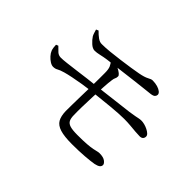

<svg xmlns="http://www.w3.org/2000/svg" viewBox="-112 -962 1225 1225"><g transform="rotate(45 500.0 -350.0)"><path d="M610 -24Q540 -24 501.5 -36Q463 -48 448 -74.5Q433 -101 432 -146Q432 -167 432.5 -203.5Q433 -240 434 -282.5Q435 -325 436 -367.5Q437 -410 437 -443.5Q437 -477 437 -494Q437 -527 429.5 -544.5Q422 -562 407 -578L427 -589Q451 -584 470 -574.5Q489 -565 500.5 -555.5Q512 -546 512 -538Q512 -525 507.5 -517Q503 -509 501 -493Q497 -466 494.5 -422.5Q492 -379 490 -330.5Q488 -282 487 -238Q486 -194 487 -165Q487 -137 495 -120.5Q503 -104 525.5 -97Q548 -90 593 -90Q645 -90 677 -92.5Q709 -95 728 -99Q747 -103 757 -105.5Q767 -108 775 -108Q810 -108 827 -95Q844 -82 844 -70Q844 -58 834 -50Q824 -42 801 -37Q773 -32 722 -28Q671 -24 610 -24ZM175 -288Q162 -288 146 -298Q130 -308 116 -323.5Q102 -339 96 -355Q93 -363 91 -376Q89 -389 89 -401L104 -407Q120 -390 134.5 -377Q149 -364 170 -364Q187 -364 221.5 -368Q256 -372 298 -377.5Q340 -383 382.5 -388.5Q425 -394 458 -397Q534 -406 606.5 -415Q679 -424 723 -429Q752 -433 769 -436.5Q786 -440 796.5 -442Q807 -444 817 -444Q830 -444 845.5 -440Q861 -436 876 -428.5Q891 -421 900.5 -412Q910 -403 910 -393Q910 -381 902.5 -373Q895 -365 879 -365Q862 -365 839 -367Q816 -369 788.5 -371.5Q761 -374 732 -374Q686 -374 613 -367Q540 -360 459 -351Q425 -347 384.5 -340.5Q344 -334 308 -326.5Q272 -319 251 -313Q220 -304 207 -296Q194 -288 175 -288ZM290 -548Q271 -548 250 -567Q229 -586 217 -605Q212 -614 208.5 -625.5Q205 -637 201 -650L217 -657Q236 -637 255.5 -623Q275 -609 294 -610Q324 -610 365 -614Q406 -618 449.5 -624Q493 -630 531 -635.5Q569 -641 593 -646Q635 -654 655 -665Q675 -676 685 -676Q711 -676 731 -670Q751 -664 762.5 -654.5Q774 -645 774 -634Q774 -625 767 -617Q760 -609 739 -606Q714 -603 675.5 -599Q637 -595 593.5 -589.5Q550 -584 509 -579Q468 -574 435.5 -570Q403 -566 387 -564Q359 -560 333.5 -554Q308 -548 290 -548Z"/></g></svg>

Font: Noto Serif SC
Style: Regular
Weight: 400
Designer: Ryoko NISHIZUKA 西塚涼子 (kana & ideographs); Frank Grießhammer (Latin, Greek & Cyrillic); Wenlong ZHANG 张文龙 (bopomofo); San
Foundry: Adobe
Version: Version 2.002-H1;hotconv 1.1.0;makeotfexe 2.6.0